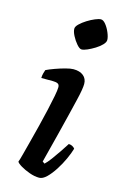

<svg xmlns="http://www.w3.org/2000/svg" viewBox="-116 -793 528 844"><g transform="rotate(15 148.5 -371.5)"><path d="M152 0Q131 0 107.5 -8.5Q84 -17 66.5 -27.5Q49 -38 46 -45Q50 -55 57 -82Q64 -109 73.5 -145Q83 -181 93 -221Q103 -261 111.5 -298.5Q120 -336 125.5 -364.5Q131 -393 131 -406Q131 -418 123 -422Q115 -426 101 -426H48Q48 -437 51 -448Q54 -459 56 -464Q70 -471 93.5 -479.5Q117 -488 139.5 -494Q162 -500 175 -500Q204 -500 220.5 -486.5Q237 -473 237 -449Q237 -439 234 -420.5Q231 -402 224 -373Q217 -344 207 -302.5Q197 -261 182.5 -204Q168 -147 149 -73L159 -66Q170 -76 184.5 -95.5Q199 -115 214.5 -138Q230 -161 240 -177Q249 -177 257 -172.5Q265 -168 268 -163Q262 -142 249.5 -114.5Q237 -87 220 -60.5Q203 -34 185.5 -17Q168 0 152 0ZM186 -593Q177 -593 164 -608Q151 -623 141.5 -641.5Q132 -660 132 -673Q132 -683 144.5 -695Q157 -707 174.5 -718Q192 -729 209 -736Q226 -743 235 -743Q246 -743 257.5 -728.5Q269 -714 277 -694.5Q285 -675 285 -662Q285 -652 273.5 -640Q262 -628 245 -617.5Q228 -607 212 -600Q196 -593 186 -593Z"/></g></svg>

Font: Texturina Medium 12pt SemiBold
Style: Italic
Weight: 600
Italic angle: -11°
Version: Version 1.002